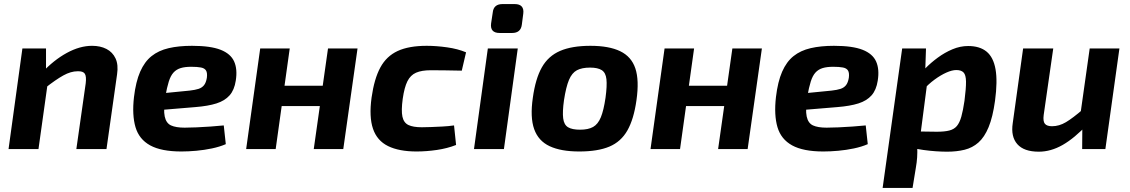

<svg xmlns="http://www.w3.org/2000/svg" viewBox="-20 -732 5552 943"><path d="M432 -507Q473 -507 503 -491.5Q533 -476 547.5 -445Q562 -414 555 -367L503 0H355L401 -323Q405 -357 396.5 -370Q388 -383 361 -382Q328 -382 291 -361.5Q254 -341 202 -300L185 -374Q244 -437 308 -472Q372 -507 432 -507ZM206 -494V-364L218 -350L169 0H22L90 -494Z M923 -507Q1014 -507 1063.5 -487.5Q1113 -468 1130 -430Q1147 -392 1138 -336Q1131 -290 1107.5 -263.5Q1084 -237 1043 -224Q1002 -211 939 -206L687 -185L698 -266L911 -287Q938 -290 955 -295.5Q972 -301 982 -313.5Q992 -326 996 -350Q999 -374 992 -385.5Q985 -397 967 -400.5Q949 -404 919 -404Q888 -404 867 -397.5Q846 -391 832 -375.5Q818 -360 809 -331.5Q800 -303 792 -258Q782 -193 789 -160Q796 -127 820 -116Q844 -105 887 -105Q911 -105 945 -106.5Q979 -108 1014.5 -110.5Q1050 -113 1079 -116L1089 -24Q1059 -11 1021 -3Q983 5 944 8.5Q905 12 871 12Q772 12 717.5 -18Q663 -48 645.5 -107.5Q628 -167 638 -255Q647 -331 668.5 -380Q690 -429 724.5 -456.5Q759 -484 808.5 -495.5Q858 -507 923 -507Z M1403 -494 1334 0H1189L1258 -494ZM1574 -311 1560 -211H1357L1371 -311ZM1736 -494 1666 0H1521L1591 -494Z M2076 -507Q2123 -507 2176 -499.5Q2229 -492 2269 -475L2248 -385Q2204 -386 2164 -386.5Q2124 -387 2096 -387Q2051 -387 2023.5 -375Q1996 -363 1981 -333Q1966 -303 1958 -247Q1950 -189 1956.5 -159Q1963 -129 1986 -118Q2009 -107 2052 -107Q2070 -107 2096 -108Q2122 -109 2152 -110.5Q2182 -112 2210 -116L2220 -20Q2177 -3 2125.5 4.5Q2074 12 2026 12Q1940 12 1886 -14.5Q1832 -41 1812 -99.5Q1792 -158 1805 -253Q1818 -345 1848 -400.5Q1878 -456 1933 -481.5Q1988 -507 2076 -507Z M2523 -494 2455 0H2308L2376 -494ZM2508 -712Q2532 -712 2542.5 -700Q2553 -688 2550 -665L2543 -611Q2538 -570 2495 -570H2434Q2386 -570 2392 -617L2400 -670Q2404 -712 2448 -712Z M2880 -507Q2971 -507 3026 -480.5Q3081 -454 3100.5 -396Q3120 -338 3106 -240Q3093 -147 3061.5 -91.5Q3030 -36 2973 -12Q2916 12 2825 12Q2735 12 2679.5 -14Q2624 -40 2603.5 -98Q2583 -156 2597 -252Q2610 -346 2641.5 -401.5Q2673 -457 2731 -482Q2789 -507 2880 -507ZM2878 -400Q2838 -400 2813.5 -387Q2789 -374 2774.5 -339.5Q2760 -305 2750 -240Q2742 -183 2746 -151Q2750 -119 2770 -107Q2790 -95 2829 -95Q2869 -95 2893 -108.5Q2917 -122 2931 -156Q2945 -190 2954 -252Q2962 -311 2958.5 -343Q2955 -375 2935.5 -387.5Q2916 -400 2878 -400Z M3389 -494 3320 0H3175L3244 -494ZM3560 -311 3546 -211H3343L3357 -311ZM3722 -494 3652 0H3507L3577 -494Z M4076 -507Q4167 -507 4216.5 -487.5Q4266 -468 4283 -430Q4300 -392 4291 -336Q4284 -290 4260.5 -263.5Q4237 -237 4196 -224Q4155 -211 4092 -206L3840 -185L3851 -266L4064 -287Q4091 -290 4108 -295.5Q4125 -301 4135 -313.5Q4145 -326 4149 -350Q4152 -374 4145 -385.5Q4138 -397 4120 -400.5Q4102 -404 4072 -404Q4041 -404 4020 -397.5Q3999 -391 3985 -375.5Q3971 -360 3962 -331.5Q3953 -303 3945 -258Q3935 -193 3942 -160Q3949 -127 3973 -116Q3997 -105 4040 -105Q4064 -105 4098 -106.5Q4132 -108 4167.5 -110.5Q4203 -113 4232 -116L4242 -24Q4212 -11 4174 -3Q4136 5 4097 8.5Q4058 12 4024 12Q3925 12 3870.5 -18Q3816 -48 3798.5 -107.5Q3781 -167 3791 -255Q3800 -331 3821.5 -380Q3843 -429 3877.5 -456.5Q3912 -484 3961.5 -495.5Q4011 -507 4076 -507Z M4735 -506Q4792 -506 4825.5 -478.5Q4859 -451 4869.5 -392Q4880 -333 4867 -237Q4856 -157 4835.5 -107.5Q4815 -58 4785.5 -32Q4756 -6 4717.5 3.5Q4679 13 4632 13Q4607 13 4577 11Q4547 9 4515 4.5Q4483 0 4454 -7Q4425 -14 4404 -23L4426 -88Q4471 -87 4508 -86Q4545 -85 4581 -85Q4619 -85 4642.5 -91Q4666 -97 4679.5 -113Q4693 -129 4701.5 -159Q4710 -189 4717 -237Q4725 -299 4724.5 -331.5Q4724 -364 4712.5 -376Q4701 -388 4677 -388Q4656 -388 4628 -375.5Q4600 -363 4570 -341Q4540 -319 4513 -289L4486 -349Q4500 -371 4526 -397.5Q4552 -424 4586 -449Q4620 -474 4658 -490Q4696 -506 4735 -506ZM4528 -494 4524 -376 4539 -364 4495 -26 4485 -10Q4486 16 4484.5 40.5Q4483 65 4478 93L4462 191H4315L4411 -494Z M5153 -494 5106 -167Q5102 -136 5112 -124Q5122 -112 5147 -112Q5182 -112 5215.5 -132Q5249 -152 5300 -196L5322 -122Q5257 -53 5199 -20Q5141 13 5082 13Q5009 13 4976.5 -24Q4944 -61 4954 -127L5005 -494ZM5478 -494 5409 0H5295L5296 -134L5283 -147L5332 -494Z"/></svg>

Font: Exo 2
Style: Bold Italic
Weight: 700
Italic angle: -8°
Designer: Natanael Gama
Foundry: Natanael Gama
Version: Version 2.010